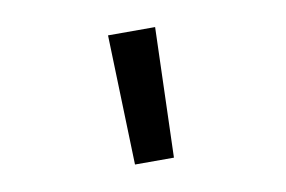

<svg xmlns="http://www.w3.org/2000/svg" viewBox="-46 -765 678 455"><g transform="rotate(-10 293.0 -537.0)"><path d="M246.1 -380.9 236.3 -693.4H349.6L339.8 -380.9Z"/></g></svg>

Font: CaskaydiaMono NF
Style: Regular
Weight: 400
Designer: Aaron Bell
Foundry: Saja Typeworks
Version: Version 2111.001; ttfautohint (v1.8.4);Nerd Fonts 3.1.1